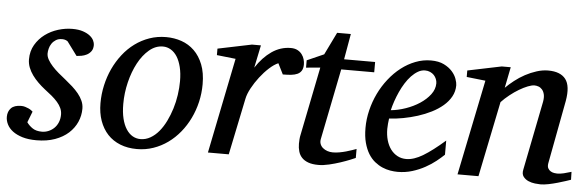

<svg xmlns="http://www.w3.org/2000/svg" viewBox="-51 -709 2606 852"><g transform="rotate(5 1252.5 -283.5)"><path d="M349.1 -431.2Q349.1 -413.6 341.3 -403.1Q333.5 -392.6 322.3 -386.7Q311 -380.9 298.6 -378.7Q286.1 -376.5 276.9 -376L231.9 -437Q229 -439.5 222.7 -442.1Q216.3 -444.8 207 -444.8Q190.4 -444.8 179.2 -437.7Q168 -430.7 160.9 -420.2Q153.8 -409.7 150.9 -397.7Q147.9 -385.7 147.9 -376Q147.9 -362.3 155.8 -348.4Q163.6 -334.5 176.3 -320.6Q189 -306.6 204.8 -293.2Q220.7 -279.8 236.8 -267.1Q253.4 -253.9 268.8 -240Q284.2 -226.1 296.4 -211.2Q308.6 -196.3 315.9 -179.7Q323.2 -163.1 323.2 -145Q323.2 -114.3 310.8 -85.9Q298.3 -57.6 274.2 -35.6Q250 -13.7 214.1 -0.7Q178.2 12.2 131.8 12.2Q95.7 12.2 69.3 4.2Q43 -3.9 25.9 -16.8Q8.8 -29.8 0.5 -46.4Q-7.8 -63 -7.8 -80.1Q-7.8 -104 6.6 -118.9Q21 -133.8 51.8 -133.8Q61 -133.8 69.3 -131.3Q77.6 -128.9 84.5 -125.7Q91.3 -122.6 96.4 -118.9Q101.6 -115.2 104 -112.8L85 -64Q95.7 -48.8 111.6 -38.3Q127.4 -27.8 152.8 -27.8Q168 -27.8 182.1 -33.7Q196.3 -39.6 207.3 -50.3Q218.3 -61 224.6 -76.4Q231 -91.8 231 -110.8Q231 -126 224.9 -139.4Q218.8 -152.8 207.8 -165.5Q196.8 -178.2 181.9 -190.7Q167 -203.1 148.9 -216.8Q133.3 -229 118.9 -243.2Q104.5 -257.3 93 -273.2Q81.5 -289.1 74.7 -306.6Q67.9 -324.2 67.9 -342.8Q67.9 -379.4 84.5 -407.7Q101.1 -436 127.2 -455.3Q153.3 -474.6 185.3 -484.4Q217.3 -494.1 248 -494.1Q276.4 -494.1 295.7 -487.5Q314.9 -481 326.9 -471.4Q338.9 -461.9 344 -450.9Q349.1 -439.9 349.1 -431.2Z M744.1 -304.2Q744.1 -339.8 737.3 -367.2Q730.5 -394.5 718.8 -413.1Q707 -431.6 690.7 -441.4Q674.3 -451.2 655.3 -451.2Q622.6 -451.2 594.5 -427.5Q566.4 -403.8 545.9 -365.5Q525.4 -327.1 513.7 -279.1Q502 -231 502 -182.1Q502 -145 508.8 -117.2Q515.6 -89.4 527.8 -70.6Q540 -51.8 556.2 -42.5Q572.3 -33.2 591.3 -33.2Q614.7 -33.2 635.5 -45.2Q656.2 -57.1 673.1 -77.4Q689.9 -97.7 703.1 -124.5Q716.3 -151.4 725.6 -181.4Q734.9 -211.4 739.5 -243.2Q744.1 -274.9 744.1 -304.2ZM845.2 -299.8Q845.2 -259.3 836.2 -220.5Q827.1 -181.6 810.3 -147Q793.5 -112.3 769.8 -83.3Q746.1 -54.2 716.6 -33Q687 -11.7 652.3 0.2Q617.7 12.2 579.1 12.2Q538.1 12.2 504.9 -1Q471.7 -14.2 448.7 -38.8Q425.8 -63.5 413.3 -98.4Q400.9 -133.3 400.9 -176.8Q400.9 -217.3 409.7 -256.6Q418.5 -295.9 434.8 -331.1Q451.2 -366.2 474.6 -396.2Q498 -426.3 527.6 -448Q557.1 -469.7 592 -481.9Q627 -494.1 666 -494.1Q702.1 -494.1 734.6 -482.9Q767.1 -471.7 791.7 -447.8Q816.4 -423.8 830.8 -387.2Q845.2 -350.6 845.2 -299.8Z M1285.2 -426.8Q1285.2 -409.2 1278.8 -398.7Q1272.5 -388.2 1260.7 -382.8Q1249 -377.4 1232.7 -375.7Q1216.3 -374 1195.8 -374L1171.9 -421.9Q1153.3 -414.1 1132.1 -394.8Q1110.8 -375.5 1091.8 -350.8Q1072.8 -326.2 1058.6 -300Q1044.4 -273.9 1040 -252L987.8 0H895L981 -424.8L897 -434.1V-462.9L1047.9 -494.1H1087.9L1066.9 -393.1Q1097.7 -440.4 1136.7 -467.3Q1175.8 -494.1 1221.2 -494.1Q1239.3 -494.1 1251.5 -487.5Q1263.7 -481 1271.2 -470.7Q1278.8 -460.4 1282 -448.7Q1285.2 -437 1285.2 -426.8Z M1452.1 -418.9 1389.2 -105Q1386.2 -91.8 1390.1 -81.3Q1394 -70.8 1402.6 -63.7Q1411.1 -56.6 1422.6 -52.7Q1434.1 -48.8 1446.8 -48.8Q1460.9 -48.8 1476.1 -51.5Q1491.2 -54.2 1505.1 -58.1Q1519 -62 1531 -66.2Q1543 -70.3 1550.8 -73.2V-33.2Q1544.4 -30.3 1526.4 -22.9Q1508.3 -15.6 1484.9 -7.8Q1461.4 0 1435.5 6.1Q1409.7 12.2 1388.2 12.2Q1360.8 12.2 1342.8 5.6Q1324.7 -1 1314 -12.5Q1303.2 -23.9 1298.6 -39.8Q1293.9 -55.7 1293.9 -74.2Q1293.9 -84 1294.7 -94.2Q1295.4 -104.5 1297.9 -115.2L1358.9 -418.9L1295.9 -413.1V-445.8L1371.1 -479L1419.9 -579.1H1481L1460.9 -464.8H1599.1V-418.9Z M1877.9 -394Q1877.9 -403.8 1874 -413.3Q1870.1 -422.9 1863.3 -430.2Q1856.4 -437.5 1846.2 -442.1Q1835.9 -446.8 1823.7 -446.8Q1807.1 -446.8 1792 -438Q1776.9 -429.2 1762.9 -414.6Q1749 -399.9 1737.1 -380.9Q1725.1 -361.8 1715.6 -340.8Q1706.1 -319.8 1698.7 -298.3Q1691.4 -276.9 1687 -257.8Q1718.8 -260.7 1752.7 -272.5Q1786.6 -284.2 1814.5 -302.5Q1842.3 -320.8 1860.1 -344.2Q1877.9 -367.7 1877.9 -394ZM1966.8 -393.1Q1966.8 -365.7 1954.1 -342.8Q1941.4 -319.8 1919.7 -301.3Q1897.9 -282.7 1869.4 -268.3Q1840.8 -253.9 1809.3 -243.9Q1777.8 -233.9 1745.1 -227.8Q1712.4 -221.7 1682.6 -220.2Q1681.2 -210.4 1679.9 -196.8Q1678.7 -183.1 1678.7 -173.8Q1678.7 -146.5 1685.3 -123.5Q1691.9 -100.6 1704.3 -83.7Q1716.8 -66.9 1734.4 -57.4Q1752 -47.9 1773.9 -47.9Q1807.6 -47.9 1848.1 -72.3Q1888.7 -96.7 1943.8 -145V-82Q1929.7 -68.4 1909.2 -52Q1888.7 -35.6 1862.5 -21.2Q1836.4 -6.8 1805.7 2.7Q1774.9 12.2 1740.7 12.2Q1725.6 12.2 1707.8 9.3Q1689.9 6.3 1672.4 -1.2Q1654.8 -8.8 1638.4 -22Q1622.1 -35.2 1609.6 -55.4Q1597.2 -75.7 1589.6 -103.8Q1582 -131.8 1582 -169.9Q1582 -209.5 1591.6 -248.8Q1601.1 -288.1 1618.4 -324Q1635.7 -359.9 1660.2 -390.9Q1684.6 -421.9 1713.9 -444.6Q1743.2 -467.3 1776.6 -480.2Q1810.1 -493.2 1845.7 -493.2Q1880.4 -493.2 1903.6 -481.7Q1926.8 -470.2 1940.9 -454.1Q1955.1 -438 1960.9 -420.9Q1966.8 -403.8 1966.8 -393.1Z M2510.7 -20Q2504.4 -17.6 2488.5 -12.5Q2472.7 -7.3 2453.1 -1.7Q2433.6 3.9 2413.1 8.1Q2392.6 12.2 2377 12.2Q2368.2 12.2 2352.8 10.5Q2337.4 8.8 2323.2 2.7Q2309.1 -3.4 2300.3 -15.1Q2291.5 -26.9 2295.9 -46.9L2356.9 -354Q2360.4 -374 2357.2 -387.2Q2354 -400.4 2346.9 -408.4Q2339.8 -416.5 2330.6 -419.7Q2321.3 -422.9 2313 -422.9Q2300.8 -422.9 2283 -415.8Q2265.1 -408.7 2245.4 -397Q2225.6 -385.3 2205.6 -369.4Q2185.5 -353.5 2168.9 -335.9L2100.1 0H2006.8L2093.8 -424.8L2009.8 -434.1V-462.9L2160.6 -494.1H2200.7L2182.1 -400.9Q2198.7 -417.5 2220.2 -434.3Q2241.7 -451.2 2266.1 -464.4Q2290.5 -477.5 2316.7 -485.8Q2342.8 -494.1 2367.7 -494.1Q2422.4 -494.1 2445.6 -463.9Q2468.8 -433.6 2457 -366.2L2403.8 -84Q2401.4 -69.8 2406 -61.5Q2410.6 -53.2 2418.2 -48.8Q2425.8 -44.4 2434.1 -43.2Q2442.4 -42 2446.8 -42Q2460.4 -42 2476.6 -45.9Q2492.7 -49.8 2509.8 -55.2Z"/></g></svg>

Font: Charis SIL Viet
Style: Italic
Weight: 400
Italic angle: -11°
Foundry: SIL International
Version: Version 5.000